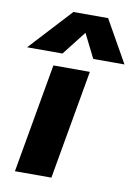

<svg xmlns="http://www.w3.org/2000/svg" viewBox="-85 -809 618 866"><g transform="rotate(10 224.0 -376.5)"><path d="M180 -753H339L448 -560H305L250 -670L164 -560H2ZM133 -500H300L212 0H45Z"/></g></svg>

Font: Overused Grotesk ExtraBold
Style: Italic
Weight: 800
Italic angle: -10°
Version: Version 0.003